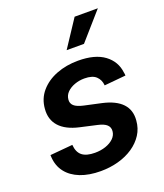

<svg xmlns="http://www.w3.org/2000/svg" viewBox="-141 -854 821 960"><g transform="rotate(-20 269.5 -373.5)"><path d="M230 11.2Q168 11.2 121.8 -6.8Q75.7 -24.9 49.6 -58.6Q23.4 -92.3 20.5 -139.6Q20.5 -142.6 20.3 -145Q20 -147.5 20 -150.4L140.1 -161.1Q143.1 -121.1 166 -103Q189 -85 233.9 -85Q265.1 -85 291.3 -94Q317.4 -103 334 -119.1Q350.6 -135.3 352.5 -156.7Q354.5 -177.2 340.3 -190.7Q326.2 -204.1 293 -211.4L204.1 -231.4Q134.3 -247.1 101.1 -284.2Q67.9 -321.3 72.8 -377Q76.7 -429.7 109.6 -468Q142.6 -506.3 195.1 -526.6Q247.6 -546.9 310.5 -546.9Q400.4 -546.9 450 -510Q499.5 -473.1 506.3 -412.6Q507.3 -408.7 507.8 -404.5Q508.3 -400.4 508.3 -396L394 -385.3Q391.6 -415.5 371.8 -434.1Q352.1 -452.6 309.6 -452.6Q282.2 -452.6 257.6 -443.6Q232.9 -434.6 217 -418.7Q201.2 -402.8 199.2 -381.3Q196.8 -360.8 211.2 -347.4Q225.6 -334 261.2 -326.2L351.1 -306.6Q421.4 -291 454.3 -255.9Q487.3 -220.7 482.4 -166.5Q479.5 -125.5 458.5 -92.8Q437.5 -60.1 402.8 -36.6Q368.2 -13.2 323.7 -1Q279.3 11.2 230 11.2ZM275.4 -615.7 370.1 -759.3H493.7L367.7 -615.7Z"/></g></svg>

Font: Inter 18pt SemiBold
Style: Italic
Weight: 600
Italic angle: -9.3988°
Designer: Rasmus Andersson
Foundry: rsms
Version: Version 4.001;git-66647c0bb